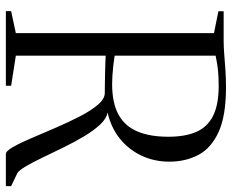

<svg xmlns="http://www.w3.org/2000/svg" viewBox="-88 -703 791 655"><g transform="rotate(90 307.5 -375.5)"><path d="M18 0V-18L93 -34V-710L18.5 -725V-743H120Q140.5 -743 165.2 -745Q190 -747 218.5 -749Q247 -751 277.5 -751Q374.5 -751 429.8 -726Q485 -701 508.2 -657.2Q531.5 -613.5 531.5 -557.5Q531.5 -506 510.8 -462.2Q490 -418.5 452.5 -388.5Q415 -358.5 363.5 -347Q384.5 -343.5 405 -321.5Q425.5 -299.5 445.2 -266.5Q465 -233.5 483 -196.5Q501 -159.5 517.2 -125.8Q533.5 -92 547.2 -68.5Q561 -45 571 -39L615 -18V0H505.5Q495.5 0 481.5 -24.5Q467.5 -49 451 -87.8Q434.5 -126.5 415.8 -170Q397 -213.5 377.2 -252Q357.5 -290.5 336.8 -314.5Q316 -338.5 295.5 -337.5Q284 -337.5 265.8 -337.8Q247.5 -338 228.2 -338.5Q209 -339 193 -339.5Q177 -340 170 -340.5V-34L272.5 -18V0ZM266 -362.5Q331 -362.5 370.5 -384Q410 -405.5 428.2 -448.2Q446.5 -491 446.5 -554.5Q446.5 -612 429.8 -650Q413 -688 375 -707Q337 -726 273.5 -726Q242 -726 221 -723.8Q200 -721.5 187.8 -719Q175.5 -716.5 170 -715.5V-371Q186.5 -368.5 204.2 -366.5Q222 -364.5 238 -363.5Q254 -362.5 266 -362.5Z"/></g></svg>

Font: Merriweather 144pt Light
Style: Regular
Weight: 300
Version: Version 2.100